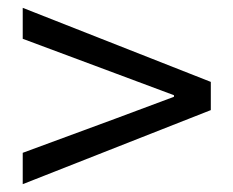

<svg xmlns="http://www.w3.org/2000/svg" viewBox="-20 -616 595 490"><path d="M38 -146V-226L274 -313L424 -369V-373L274 -429L38 -517V-596L518 -407V-335Z"/></svg>

Font: Noto Sans KR
Style: Regular
Weight: 400
Designer: Ryoko NISHIZUKA  (kana, bopomofo & ideographs); Paul D. Hunt (Latin, Greek & Cyrillic); Sandoll Communications , Soo-you
Foundry: Adobe
Version: Version 2.004-H2;hotconv 1.0.118;makeotfexe 2.5.65603